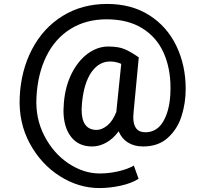

<svg xmlns="http://www.w3.org/2000/svg" viewBox="-20 -842 1040 974"><path d="M706 -99Q661 -99 629 -119Q597 -139 582 -176Q554 -138 519 -118.5Q484 -99 447 -99Q378 -99 340 -148.5Q302 -198 302 -282Q302 -294 304 -320Q311 -405 344 -470Q377 -535 426 -570.5Q475 -606 529 -606Q581 -606 612.5 -592.5Q644 -579 684 -551L658 -277Q656 -255 656 -248Q656 -171 717 -171Q775 -171 807 -224Q839 -277 844 -362Q845 -373 845 -396Q845 -497 809.5 -575.5Q774 -654 701 -699Q628 -744 521 -744Q416 -744 337.5 -695Q259 -646 215 -556.5Q171 -467 165 -349Q159 -242 205 -153Q251 -64 327.5 -13Q404 38 486 38Q533 38 580.5 27Q628 16 659 -2L683 65Q647 88 592 100Q537 112 484 112Q379 112 283.5 51.5Q188 -9 131 -114.5Q74 -220 80 -349Q86 -484 142.5 -592Q199 -700 297.5 -761Q396 -822 523 -822Q647 -822 737 -765Q827 -708 874.5 -609.5Q922 -511 922 -391Q922 -319 901 -253Q880 -187 831.5 -143Q783 -99 706 -99ZM394 -286Q394 -183 470 -183Q497 -183 524.5 -205.5Q552 -228 570 -274L595 -518Q568 -530 538 -530Q482 -530 444 -476Q406 -422 396 -320Q394 -296 394 -286Z"/></svg>

Font: Freesentation 5 Medium
Style: Regular
Weight: 500
Designer: glyphs from Roboto by Christian Robertson / Hangul glyphs from Noto Sans CJK(Source Han Sans) by Jang Soo-young and Kang
Foundry: PT&
Version: Version 2.001